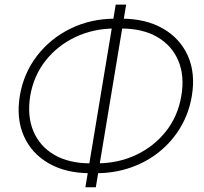

<svg xmlns="http://www.w3.org/2000/svg" viewBox="-20 -773 869 819"><path d="M364.7 -34.2Q261.2 -34.2 188 -76.2Q114.7 -118.2 81.8 -192.6Q48.8 -267.1 64.5 -363.8Q80.6 -460.4 137.9 -534.9Q195.3 -609.4 281.7 -651.4Q368.2 -693.4 471.7 -693.4H497.6Q601.6 -693.4 674.8 -651.4Q748 -609.4 781.2 -535.2Q814.5 -460.9 798.3 -363.8Q786.1 -291 750.5 -230.7Q714.8 -170.4 660.4 -126.2Q606 -82 537.1 -58.1Q468.3 -34.2 390.6 -34.2ZM366.2 -76.2H392.1Q484.4 -76.2 561 -112.5Q637.7 -148.9 688.5 -213.6Q739.3 -278.3 753.4 -363.8Q768.1 -449.2 740.7 -513.9Q713.4 -578.6 651.1 -615Q588.9 -651.4 496.1 -651.4H470.2Q378.4 -651.4 301.8 -615Q225.1 -578.6 174.3 -514.2Q123.5 -449.7 108.9 -363.8Q95.2 -278.3 122.3 -213.6Q149.4 -148.9 211.7 -112.5Q273.9 -76.2 366.2 -76.2ZM344.2 25.9 473.6 -753.4H518.1L388.7 25.9Z"/></svg>

Font: Inter 28pt ExtraLight
Style: Italic
Weight: 250
Italic angle: -9.3988°
Designer: Rasmus Andersson
Foundry: rsms
Version: Version 4.001;git-66647c0bb